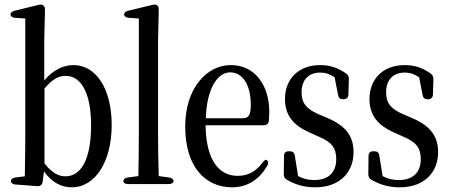

<svg xmlns="http://www.w3.org/2000/svg" viewBox="-20 -799 1919 820"><path d="M86 -46 46 -41C33 -39 27 -34 27 -26C27 -18 34 -12 46 -11L140 -4C152 -3 160 -10 162 -22L168 -67C201 -19 244 1 286 1C388 1 457 -110 457 -265C457 -422 389 -521 294 -521C250 -521 206 -500 169 -455V-624L172 -756C172 -766 170 -772 165 -776C160 -779 155 -781 144 -778L42 -753C31 -750 25 -745 25 -737C25 -730 32 -724 44 -723L88 -720V-231C88 -179 87 -100 86 -46ZM170 -101V-421C207 -465 233 -475 261 -475C323 -475 369 -408 369 -264C369 -102 317 -46 260 -46C228 -46 201 -62 170 -101Z M507 -26C507 -18 514 -13 527 -13H701C714 -13 721 -18 721 -26C721 -34 714 -39 702 -41L658 -47C656 -104 655 -175 655 -231V-624L658 -756C658 -766 656 -772 652 -776C648 -779 641 -781 630 -778L527 -753C516 -750 510 -745 510 -737C510 -730 517 -724 529 -723L573 -720V-231C573 -175 572 -104 571 -47L526 -41C514 -39 507 -34 507 -26Z M972 1C1038 1 1088 -34 1121 -90C1127 -100 1126 -108 1121 -114C1116 -120 1109 -115 1100 -103C1072 -66 1039 -48 995 -48C917 -48 860 -112 858 -264H1106C1118 -264 1126 -270 1128 -282C1129 -294 1130 -306 1130 -322C1130 -433 1070 -521 966 -521C861 -521 771 -420 771 -259C771 -88 855 1 972 1ZM859 -294C863 -421 909 -490 963 -490C1017 -490 1051 -435 1051 -353C1051 -310 1043 -294 1018 -294Z M1326 1C1432 1 1490 -64 1490 -149C1490 -216 1459 -260 1381 -294L1341 -311C1288 -334 1268 -359 1268 -405C1268 -456 1296 -489 1348 -489C1370 -489 1388 -483 1409 -469L1424 -393C1426 -381 1433 -375 1445 -375H1447C1459 -375 1468 -383 1468 -395L1470 -462C1470 -472 1466 -480 1457 -486C1423 -509 1391 -521 1348 -521C1250 -521 1197 -457 1197 -376C1197 -305 1235 -263 1300 -234L1340 -216C1398 -192 1416 -166 1416 -119C1416 -64 1384 -30 1322 -30C1295 -30 1274 -36 1253 -47L1239 -135C1237 -148 1229 -153 1217 -153H1213C1200 -153 1193 -146 1193 -133L1192 -55C1192 -44 1196 -36 1206 -31C1242 -10 1280 1 1326 1Z M1687 1C1793 1 1851 -64 1851 -149C1851 -216 1820 -260 1742 -294L1702 -311C1649 -334 1629 -359 1629 -405C1629 -456 1657 -489 1709 -489C1731 -489 1749 -483 1770 -469L1785 -393C1787 -381 1794 -375 1806 -375H1808C1820 -375 1829 -383 1829 -395L1831 -462C1831 -472 1827 -480 1818 -486C1784 -509 1752 -521 1709 -521C1611 -521 1558 -457 1558 -376C1558 -305 1596 -263 1661 -234L1701 -216C1759 -192 1777 -166 1777 -119C1777 -64 1745 -30 1683 -30C1656 -30 1635 -36 1614 -47L1600 -135C1598 -148 1590 -153 1578 -153H1574C1561 -153 1554 -146 1554 -133L1553 -55C1553 -44 1557 -36 1567 -31C1603 -10 1641 1 1687 1Z"/></svg>

Font: 寒蝉锦书宋 CompactLight
Style: Bold
Weight: 400
Width: 4
Designer: 寒蝉锦书宋{Warren} 思源宋体{Ryoko NISHIZUKA 西塚涼子 (kana & ideographs); Frank Grießhammer (Latin, Greek & Cyrillic); Wenlong ZHANG 
Foundry: Adobe & ChillType
Version: Version 2.000;Glyphs 3.1.1 (3135)